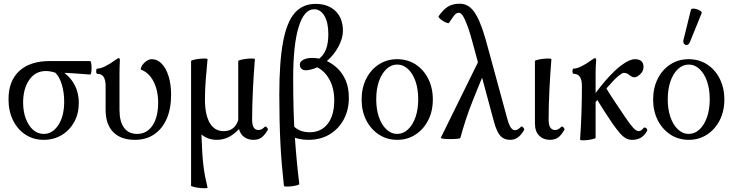

<svg xmlns="http://www.w3.org/2000/svg" viewBox="-20 -745 3962 1038"><path d="M216 11Q161 11 118 -17Q75 -45 50.5 -94.5Q26 -144 26 -209Q26 -307 84 -361Q142 -415 250 -415H467Q471 -415 473 -404Q475 -393 475 -378.5Q475 -364 473 -353Q471 -342 467 -342Q427 -345 386.5 -348Q346 -351 305 -352L309 -364Q355 -336 380.5 -291Q406 -246 406 -188Q406 -131 381.5 -86Q357 -41 314 -15Q271 11 216 11ZM216 -21Q264 -21 295.5 -69Q327 -117 327 -196Q327 -246 314 -288.5Q301 -331 279 -352Q251 -361 228 -361Q171 -361 138 -313Q105 -265 105 -191Q105 -142 119.5 -103.5Q134 -65 159 -43Q184 -21 216 -21Z M710 11Q633 11 592 -31Q551 -73 551 -151V-279Q551 -313 540 -329.5Q529 -346 506 -346Q502 -346 500.5 -353Q499 -360 500.5 -367Q502 -374 506 -374Q523 -374 548.5 -386.5Q574 -399 601 -419Q618 -431 623 -431Q628 -431 628 -417Q627 -399 626.5 -380Q626 -361 626 -342V-151Q626 -88 650.5 -54.5Q675 -21 721 -21Q774 -21 804.5 -66.5Q835 -112 835 -190Q835 -256 810 -304.5Q785 -353 741 -369Q741 -381 750 -394Q759 -407 773 -416Q787 -425 800 -425Q831 -425 854.5 -400.5Q878 -376 891.5 -332.5Q905 -289 905 -233Q905 -158 881.5 -103.5Q858 -49 814 -19Q770 11 710 11Z M1102 269Q1103 272 1090 272.5Q1077 273 1059 271Q1041 269 1027 265.5Q1013 262 1013 259V-415Q1013 -418 1026.5 -421.5Q1040 -425 1058 -427Q1076 -429 1089 -428.5Q1102 -428 1102 -425Q1097 -373 1092.5 -316Q1088 -259 1088 -207Q1088 -125 1114 -80.5Q1140 -36 1189 -36Q1249 -36 1268 -96V-415Q1268 -418 1281.5 -421.5Q1295 -425 1313 -427Q1331 -429 1344.5 -428.5Q1358 -428 1358 -425Q1351 -338 1347 -253.5Q1343 -169 1343 -97Q1343 -42 1378 -42Q1394 -42 1411 -59Q1416 -64 1423 -56Q1430 -48 1428 -43Q1410 -13 1393 -1Q1376 11 1350 11Q1322 11 1301 -3.5Q1280 -18 1272 -47Q1242 -16 1213.5 -2.5Q1185 11 1152 11Q1127 11 1106.5 3.5Q1086 -4 1069 -18Q1071 38 1073.5 79Q1076 120 1080 152.5Q1084 185 1089.5 212.5Q1095 240 1102 269Z M1515 260Q1509 205 1504 148Q1499 91 1496 30.5Q1493 -30 1491.5 -95.5Q1490 -161 1490 -233Q1490 -409 1510 -517Q1530 -625 1573 -674.5Q1616 -724 1686 -724Q1754 -724 1794 -685Q1834 -646 1834 -578Q1834 -539 1810 -493.5Q1786 -448 1747 -415Q1778 -401 1805 -375Q1832 -349 1849 -310Q1866 -271 1866 -216Q1866 -150 1838 -98.5Q1810 -47 1761 -18Q1712 11 1648 11Q1623 11 1599.5 6.5Q1576 2 1559 -7L1561 -71Q1576 -51 1600 -40.5Q1624 -30 1654 -30Q1716 -30 1751.5 -75.5Q1787 -121 1787 -203Q1787 -267 1761.5 -314Q1736 -361 1695 -381Q1680 -374 1662.5 -369.5Q1645 -365 1633 -365Q1618 -365 1609.5 -373.5Q1601 -382 1601 -396Q1601 -412 1620 -422Q1639 -432 1669 -432Q1677 -432 1686.5 -431Q1696 -430 1706 -428Q1733 -450 1744 -482.5Q1755 -515 1755 -561Q1755 -623 1734 -659Q1713 -695 1678 -695Q1624 -695 1594.5 -599Q1565 -503 1565 -323Q1565 -233 1567 -156.5Q1569 -80 1573.5 -12.5Q1578 55 1584 119.5Q1590 184 1598 250Q1598 253 1586 256.5Q1574 260 1557.5 262Q1541 264 1528 263.5Q1515 263 1515 260Z M2127 11Q2072 11 2028.5 -17.5Q1985 -46 1960 -95Q1935 -144 1935 -207Q1935 -270 1960 -319.5Q1985 -369 2028.5 -397Q2072 -425 2127 -425Q2183 -425 2226.5 -397Q2270 -369 2295 -319.5Q2320 -270 2320 -207Q2320 -144 2295 -95Q2270 -46 2226.5 -17.5Q2183 11 2127 11ZM2127 -21Q2160 -21 2186 -45.5Q2212 -70 2226.5 -112Q2241 -154 2241 -208Q2241 -263 2226.5 -305Q2212 -347 2186 -371.5Q2160 -396 2127 -396Q2095 -396 2069 -371.5Q2043 -347 2028.5 -305Q2014 -263 2014 -208Q2014 -154 2028.5 -112Q2043 -70 2069 -45.5Q2095 -21 2127 -21Z M2738 11Q2705 11 2685.5 -10Q2666 -31 2651 -85L2545 -478Q2524 -559 2508.5 -601.5Q2493 -644 2482 -660Q2471 -676 2461 -676Q2453 -676 2446.5 -672Q2440 -668 2431.5 -656.5Q2423 -645 2407 -621Q2405 -618 2395.5 -621.5Q2386 -625 2374.5 -632Q2363 -639 2356 -646.5Q2349 -654 2351 -657Q2375 -692 2400.5 -708.5Q2426 -725 2466 -725Q2498 -725 2523 -704Q2548 -683 2570.5 -632Q2593 -581 2617 -490L2723 -101Q2733 -66 2743 -53.5Q2753 -41 2763 -41Q2771 -41 2778.5 -45Q2786 -49 2796 -59Q2800 -63 2804.5 -59.5Q2809 -56 2812 -51Q2815 -46 2814 -43Q2797 -14 2779 -1.5Q2761 11 2738 11ZM2363 0 2583 -447 2611 -386 2539 -209Q2514 -147 2497 -94Q2480 -41 2469 0Q2468 4 2451 5.5Q2434 7 2413 7Q2392 7 2377 5Q2362 3 2363 0Z M2953 11Q2918 11 2895 -11.5Q2872 -34 2872 -78V-415Q2872 -418 2885.5 -421.5Q2899 -425 2917 -427Q2935 -429 2948 -428.5Q2961 -428 2961 -425Q2954 -338 2950 -253.5Q2946 -169 2946 -97Q2946 -42 2982 -42Q2998 -42 3014 -59Q3019 -64 3026.5 -56Q3034 -48 3031 -43Q3014 -13 2996.5 -1Q2979 11 2953 11Z M3116 10Q3121 -60 3123.5 -134.5Q3126 -209 3126 -279Q3126 -313 3115 -329.5Q3104 -346 3081 -346Q3077 -346 3075.5 -353Q3074 -360 3075.5 -367Q3077 -374 3081 -374Q3098 -374 3123.5 -386.5Q3149 -399 3176 -419Q3184 -425 3189.5 -428Q3195 -431 3197 -431Q3203 -431 3203 -417Q3201 -399 3200.5 -380Q3200 -361 3200 -342V0Q3200 3 3187 6.5Q3174 10 3157.5 12Q3141 14 3128.5 13.5Q3116 13 3116 10ZM3167 -149 3148 -167Q3205 -254 3255.5 -311.5Q3306 -369 3346 -397Q3386 -425 3412 -425Q3459 -425 3459 -383Q3459 -360 3441 -343.5Q3423 -327 3409 -327Q3399 -327 3391 -333Q3383 -339 3374.5 -345Q3366 -351 3351 -351Q3344 -351 3322.5 -333.5Q3301 -316 3263 -272Q3225 -228 3167 -149ZM3397 11Q3379 11 3363.5 2.5Q3348 -6 3331.5 -25Q3315 -44 3292 -76Q3268 -111 3244.5 -148Q3221 -185 3200 -219L3250 -280Q3276 -237 3304 -195Q3332 -153 3357 -116Q3386 -73 3403 -54.5Q3420 -36 3433 -36Q3440 -36 3446.5 -40.5Q3453 -45 3460 -54Q3463 -57 3468.5 -55Q3474 -53 3477.5 -48Q3481 -43 3478 -37Q3464 -12 3444.5 -0.5Q3425 11 3397 11Z M3703 11Q3648 11 3604.5 -17.5Q3561 -46 3536 -95Q3511 -144 3511 -207Q3511 -270 3536 -319.5Q3561 -369 3604.5 -397Q3648 -425 3703 -425Q3759 -425 3802.5 -397Q3846 -369 3871 -319.5Q3896 -270 3896 -207Q3896 -144 3871 -95Q3846 -46 3802.5 -17.5Q3759 11 3703 11ZM3703 -21Q3736 -21 3762 -45.5Q3788 -70 3802.5 -112Q3817 -154 3817 -208Q3817 -263 3802.5 -305Q3788 -347 3762 -371.5Q3736 -396 3703 -396Q3671 -396 3645 -371.5Q3619 -347 3604.5 -305Q3590 -263 3590 -208Q3590 -154 3604.5 -112Q3619 -70 3645 -45.5Q3671 -21 3703 -21ZM3710 -518Q3704 -504 3694.5 -502Q3685 -500 3678.5 -508Q3672 -516 3675 -529L3715 -691Q3717 -698 3726.5 -698.5Q3736 -699 3748 -695Q3760 -691 3768 -685Q3776 -679 3773 -673Z"/></svg>

Font: Junicode VF
Style: Regular
Weight: 400
Designer: Peter S. Baker
Version: Version 2.213